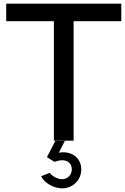

<svg xmlns="http://www.w3.org/2000/svg" viewBox="-20 -771 684 1051"><path d="M644 -655V-751H14V-655H275V-1H383V-655ZM320 260C379 260 425 214 425 156C425 93 370 52 302 65L335 0H283L237 89L278 115C331 94 373 112 373 156C373 186 350 210 320 210C296 210 266 194 252 175L205 194C223 231 274 260 320 260Z"/></svg>

Font: Oakes Medium
Style: Regular
Weight: 500
Designer: Samuel Oakes
Foundry: Samuel Oakes
Version: Version 1.003;PS 001.003;hotconv 1.0.88;makeotf.lib2.5.64775